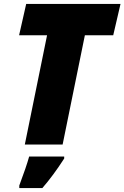

<svg xmlns="http://www.w3.org/2000/svg" viewBox="-20 -734 632 975"><path d="M219 -555H77L113 -714H592L555 -555H411L298 0H106ZM78 208Q114 112 128 61H306V71Q250 158 195 221H78Z"/></svg>

Font: Noto Sans Display Black
Style: Italic
Weight: 900
Italic angle: -12°
Designer: Monotype Design team
Foundry: Monotype Imaging Inc.
Version: Version 1.000